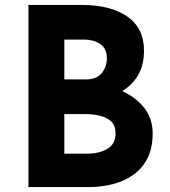

<svg xmlns="http://www.w3.org/2000/svg" viewBox="-20 -756 687 776"><path d="M311 -736Q426 -736 494 -689.5Q562 -643 562 -551Q562 -483 528.5 -437.5Q495 -392 437.5 -369.5Q380 -347 306 -347L283 -425Q374 -425 444.5 -400Q515 -375 556 -328.5Q597 -282 597 -217Q597 -157 575.5 -115.5Q554 -74 517.5 -48.5Q481 -23 435 -11.5Q389 0 340 0H95V-736ZM328 -435Q371 -435 391.5 -461Q412 -487 412 -520Q412 -558 386.5 -577Q361 -596 318 -596H240V-435ZM333 -135Q381 -135 414 -154.5Q447 -174 447 -217Q447 -249 429 -265.5Q411 -282 382.5 -288.5Q354 -295 323 -295H240V-135Z"/></svg>

Font: Reem Kufi
Style: Regular
Weight: 400
Designer: Khaled Hosny
Version: Version 1.6